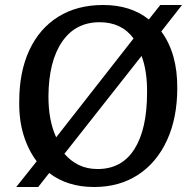

<svg xmlns="http://www.w3.org/2000/svg" viewBox="-20 -735 768 769"><path d="M45 14 127 -89Q93 -134 74.5 -194Q56 -254 57 -328Q57 -447 97.5 -534Q138 -621 213.5 -668Q289 -715 393 -715Q504 -715 576 -657L622 -715H709L626 -609Q691 -521 690 -382Q690 -263 649 -173.5Q608 -84 533 -35Q458 14 357 14Q250 14 177 -42L133 14ZM205 -185 515 -581Q467 -646 379 -646Q282 -646 228.5 -567.5Q175 -489 174 -349Q174 -252 205 -185ZM371 -58Q468 -58 518.5 -138Q569 -218 569 -364Q570 -450 547 -511L238 -119Q263 -90 296 -74Q329 -58 371 -58Z"/></svg>

Font: Literata 12pt Medium
Style: Italic
Weight: 500
Italic angle: -2°
Designer: Latin by Veronika Burian and Jose Scaglione. Greek by Irene Vlachou. Cyrillic by Vera Evstafieva
Foundry: TypeTogether
Version: Version 3.002